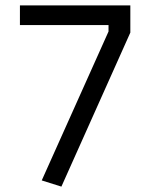

<svg xmlns="http://www.w3.org/2000/svg" viewBox="-20 -680 570 713"><path d="M54 -660H464V-559L208 13L135 -10L383 -563V-587H54Z"/></svg>

Font: Panefresco 400wt
Style: Regular
Weight: 400
Foundry: Campivisivi & Chank Co
Version: Version 1.002